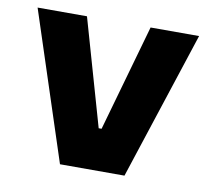

<svg xmlns="http://www.w3.org/2000/svg" viewBox="-63 -580 713 651"><g transform="rotate(10 293.5 -255.0)"><path d="M183 0 16 -510H186L291 -143H301L405 -510H572L405 0Z"/></g></svg>

Font: Saira SemiExpanded
Style: Bold
Weight: 700
Width: 6
Designer: Hector Gatti with collaboration of the Omnibus-Type team
Foundry: Omnibus-Type
Version: Version 1.101